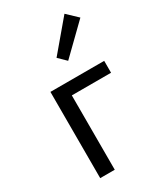

<svg xmlns="http://www.w3.org/2000/svg" viewBox="-195 -860 802 937"><g transform="rotate(-30 205.5 -391.0)"><path d="M82 0V-486H385V-419H164V0ZM233 -574 191 -615 332 -782 390 -727Z"/></g></svg>

Font: Processing Sans Pro
Style: Regular
Weight: 400
Designer: Paul D. Hunt
Foundry: Adobe Systems Incorporated
Version: Version 2.020;PS 2.000;hotconv 1.0.86;makeotf.lib2.5.63406